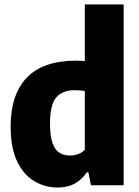

<svg xmlns="http://www.w3.org/2000/svg" viewBox="-20 -828 622 858"><path d="M237.5 10Q181.5 10 133.8 -18Q86 -46 56.8 -106.2Q27.5 -166.5 27.5 -263Q27.5 -405.5 100 -481.2Q172.5 -557 321 -557Q331 -557 340.5 -556.2Q350 -555.5 359 -555V-808H532.5V0H386.5L375 -58H367.5Q348 -27 315.5 -8.5Q283 10 237.5 10ZM292.5 -133Q311 -133 328.8 -139.2Q346.5 -145.5 359 -158.5V-421Q349.5 -423 337 -424Q324.5 -425 314 -425Q259.5 -425 231.5 -392.8Q203.5 -360.5 203.5 -277.5Q203.5 -219.5 214.8 -188.2Q226 -157 246 -145Q266 -133 292.5 -133Z"/></svg>

Font: Encode Sans Semi Condensed ExtraBold
Style: Regular
Weight: 800
Width: 4
Designer: Multiple Designers
Foundry: Impallari Type
Version: Version 3.000; ttfautohint (v1.8.3) -l 8 -r 50 -G 200 -x 14 